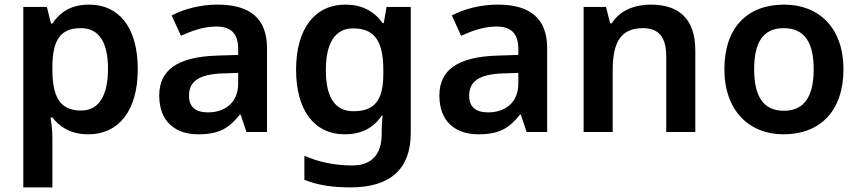

<svg xmlns="http://www.w3.org/2000/svg" viewBox="-20 -572 3724 832"><path d="M366 -552C284 -552 237 -515 207 -470H201L183 -542H81V240H207V20C207 -6 203 -38 199 -63H207C236 -25 283 10 363 10C490 10 577 -87 577 -272C577 -457 493 -552 366 -552ZM330 -450C411 -450 448 -386 448 -274C448 -162 411 -93 332 -93C236 -93 207 -157 207 -273V-289C209 -397 241 -450 330 -450Z M923 -552C848 -552 777 -533 724 -505L764 -417C813 -439 863 -457 917 -457C977 -457 1012 -430 1012 -361V-334L918 -331C751 -325 670 -270 670 -158C670 -43 742 10 839 10C929 10 972 -16 1019 -75H1023L1048 0H1137V-364C1137 -492 1063 -552 923 -552ZM946 -254 1012 -256V-210C1012 -127 955 -85 881 -85C832 -85 799 -105 799 -157C799 -215 835 -250 946 -254Z M1477 -552C1343 -552 1263 -446 1263 -270C1263 -94 1342 10 1474 10C1542 10 1597 -15 1634 -71H1638C1636 -55 1634 -24 1634 -4V10C1634 98 1589 145 1507 145C1431 145 1360 130 1299 103V207C1358 231 1422 240 1499 240C1673 240 1760 159 1760 4V-542H1655L1643 -472H1638C1600 -526 1545 -552 1477 -552ZM1510 -449C1601 -449 1641 -397 1641 -269V-250C1641 -134 1600 -90 1512 -90C1431 -90 1392 -151 1392 -268C1392 -387 1433 -449 1510 -449Z M2137 -552C2062 -552 1991 -533 1938 -505L1978 -417C2027 -439 2077 -457 2131 -457C2191 -457 2226 -430 2226 -361V-334L2132 -331C1965 -325 1884 -270 1884 -158C1884 -43 1956 10 2053 10C2143 10 2186 -16 2233 -75H2237L2262 0H2351V-364C2351 -492 2277 -552 2137 -552ZM2160 -254 2226 -256V-210C2226 -127 2169 -85 2095 -85C2046 -85 2013 -105 2013 -157C2013 -215 2049 -250 2160 -254Z M2799 -552C2731 -552 2666 -527 2631 -471H2624L2606 -542H2509V0H2635V-265C2635 -384 2666 -450 2767 -450C2836 -450 2867 -409 2867 -328V0H2993V-353C2993 -493 2920 -552 2799 -552Z M3635 -272C3635 -452 3528 -552 3378 -552C3218 -552 3119 -452 3119 -272C3119 -92 3227 10 3375 10C3535 10 3635 -92 3635 -272ZM3248 -272C3248 -387 3286 -450 3376 -450C3467 -450 3506 -387 3506 -272C3506 -157 3467 -92 3377 -92C3286 -92 3248 -157 3248 -272Z"/></svg>

Font: Noto Sans Sinhala SemiBold
Style: Regular
Weight: 600
Designer: Jelle Bosma - Monotype Design Team
Foundry: Monotype Imaging Inc.
Version: Version 2.006